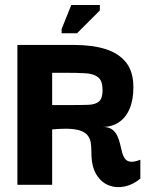

<svg xmlns="http://www.w3.org/2000/svg" viewBox="-20 -744 618 773"><path d="M50 0V-563H279Q353 -563 406 -546Q459 -529 488 -492Q517 -455 517 -393Q517 -342 502 -306.5Q487 -271 459 -252Q431 -233 393 -233Q417 -233 430.5 -223.5Q444 -214 451.5 -198.5Q459 -183 463 -166Q467 -149 471 -133Q475 -117 482.5 -106Q490 -95 505 -93Q520 -91 545 -101V-25Q517 -1 483 6.5Q449 14 418.5 2.5Q388 -9 368 -41.5Q348 -74 348 -130Q348 -149 346 -165.5Q344 -182 336 -194.5Q328 -207 311 -215Q294 -223 265 -225Q236 -227 190 -223V0ZM190 -321H260Q306 -321 335 -322Q364 -323 378.5 -335.5Q393 -348 393 -381Q393 -418 375.5 -432.5Q358 -447 324.5 -449Q291 -451 242 -451H190ZM290 -610H228V-627L267 -724H382V-702Z"/></svg>

Font: Darker Grotesque Black
Style: Regular
Weight: 900
Designer: Gabriel Lam
Foundry: TypeRant
Version: Version 1.000;gftools[0.9.28]